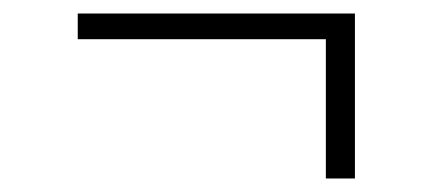

<svg xmlns="http://www.w3.org/2000/svg" viewBox="-20 -379 640 284"><path d="M462 -115V-321H95V-359H505V-115Z"/></svg>

Font: Iosevka Curly XLtEx
Style: Regular
Weight: 200
Width: 7
Monospace: yes
Designer: Belleve Invis
Foundry: Belleve Invis
Version: Version 11.1.0; ttfautohint (v1.8.3)